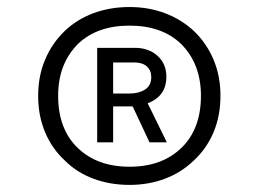

<svg xmlns="http://www.w3.org/2000/svg" viewBox="-20 -776 729 541"><path d="M526.2 -688.8Q491.2 -721.2 445 -738.8Q398.8 -756.2 345 -756.2Q290 -756.2 243.1 -738.8Q196.2 -721.2 162.5 -688.8Q126.2 -653.8 106.9 -607.5Q87.5 -561.2 87.5 -506.2Q87.5 -450 106.9 -403.8Q126.2 -357.5 162.5 -323.8Q196.2 -290 243.1 -272.5Q290 -255 345 -255Q398.8 -255 445 -272.5Q491.2 -290 526.2 -323.8Q562.5 -357.5 581.9 -403.8Q601.2 -450 601.2 -506.2Q601.2 -561.2 581.9 -607.5Q562.5 -653.8 526.2 -688.8ZM345 -306.2Q253.8 -306.2 198.8 -359.4Q143.8 -412.5 143.8 -506.2Q143.8 -596.2 200 -652.5Q253.8 -703.8 345 -703.8Q436.2 -703.8 490 -652.5Q546.2 -596.2 546.2 -506.2Q546.2 -412.5 491.2 -359.4Q436.2 -306.2 345 -306.2ZM360 -641.2H253.8V-375H298.8V-476.2H353.8L401.2 -375H450L396.2 -485Q448.8 -505 448.8 -560Q448.8 -596.2 423.8 -618.8Q398.8 -641.2 360 -641.2ZM346.2 -512.5H298.8V-600H358.8Q381.2 -600 393.8 -588.8Q406.2 -577.5 406.2 -558.8Q406.2 -535 388.8 -523.8Q371.2 -512.5 346.2 -512.5Z"/></svg>

Font: Cambay
Style: Regular
Weight: 400
Designer: Pooja Saxena
Foundry: Pooja Saxena
Version: Version 1.181;PS 001.181;hotconv 1.0.70;makeotf.lib2.5.58329